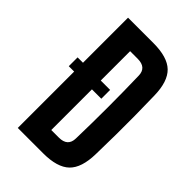

<svg xmlns="http://www.w3.org/2000/svg" viewBox="-236 -892 985 985"><g transform="rotate(45 256.5 -400.0)"><path d="M89 0V-409H50V-473H89V-800H273Q375 -800 420 -756.5Q465 -713 467 -613Q469 -537 469.5 -468.5Q470 -400 469.5 -332Q469 -264 467 -188Q465 -87 420 -43.5Q375 0 273 0ZM218 -114H273Q337 -114 338 -173Q344 -400 338 -628Q337 -686 273 -686H218V-473H286V-409H218Z"/></g></svg>

Font: Big Shoulders Display ExtraBold
Style: Regular
Weight: 800
Designer: Patric King
Foundry: XO Type Co
Version: Version 1.000; ttfautohint (v1.8.2)